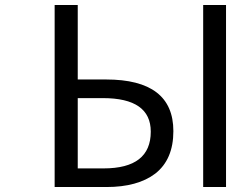

<svg xmlns="http://www.w3.org/2000/svg" viewBox="-20 -753 931 773"><path d="M200 0V-733H293V-433H407Q678 -433 678 -225Q678 -111 605 -54Q534 0 408 0ZM293 -75H397Q587 -75 587 -223Q587 -358 394 -358H293ZM798 0V-733H890V0Z"/></svg>

Font: Source Han Sans Regular
Style: Regular
Weight: 400
Designer: Ryoko NISHIZUKA  (kana & ideographs); Paul D. Hunt (Latin, Greek & Cyrillic); Wenlong ZHANG  (bopomofo); Sandoll Communi
Foundry: Adobe Systems Incorporated
Version: Version 1.00 January 18, 2024, initial release